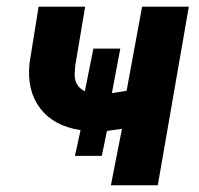

<svg xmlns="http://www.w3.org/2000/svg" viewBox="-20 -548 588 568"><path d="M446.8 0H308.1L340.8 -167L296.4 -160.6L281.2 -86.9H201.7L218.3 -163.1Q139.2 -174.8 98.9 -227.5Q58.6 -280.3 67.4 -361.3L94.2 -528.3H231.9L202.6 -354L201.2 -335Q197.8 -294.4 231 -277.8L256.3 -404.3H335.9L311 -272.5L354.5 -279.3L400.4 -528.3H538.6Z"/></svg>

Font: RobotoInd
Style: Bold Italic
Weight: 700
Italic angle: -12°
Designer: Google
Version: Version 2.001150; 2014